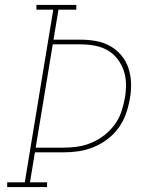

<svg xmlns="http://www.w3.org/2000/svg" viewBox="-20 -755 640 775"><path d="M9 0V-19H80L195 -716H127V-735H288V-716H216L196 -595H304Q336 -595 367 -589.5Q398 -584 424 -569.5Q450 -555 469.5 -532Q489 -509 498.5 -480Q508 -451 509 -419.5Q510 -388 504 -356Q499 -326 488.5 -296Q478 -266 459 -239.5Q440 -213 413.5 -193Q387 -173 357.5 -161Q328 -149 297.5 -144.5Q267 -140 236 -140H121L101 -19H170V0ZM124 -159H236Q264 -159 292.5 -163Q321 -167 348.5 -178.5Q376 -190 400 -208.5Q424 -227 442 -251Q460 -275 469.5 -303Q479 -331 484 -359Q489 -388 488.5 -416.5Q488 -445 479 -471Q470 -497 453 -518.5Q436 -540 412.5 -553Q389 -566 361 -571Q333 -576 304 -576H193Z"/></svg>

Font: Iosevka Curly Slab ThExObl
Style: Regular
Weight: 100
Width: 7
Italic angle: -9°
Monospace: yes
Designer: Belleve Invis
Foundry: Belleve Invis
Version: Version 11.1.0; ttfautohint (v1.8.3)